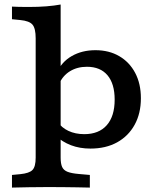

<svg xmlns="http://www.w3.org/2000/svg" viewBox="-20 -652 712 858"><path d="M195.2 183.9Q146.7 183.9 108.3 184.7Q69.8 185.5 33.5 186.3V129.8L70.2 126.3Q111.1 122.3 125.2 107.5Q139.4 92.7 139.4 52.6V-208.2H251V52.6Q251 79.5 257.7 94.3Q264.5 109.1 282.2 115.9Q300 122.7 331.5 125.4L381.5 129.8V186.3Q354.1 185.5 325.1 185.1Q296 184.7 264.2 184.3Q232.4 183.9 195.2 183.9ZM406.5 -427.7Q467.4 -427.7 513 -401Q558.6 -374.4 584.1 -326.2Q609.6 -278 609.6 -213.1Q609.6 -144.9 581.6 -94.3Q553.7 -43.7 503.2 -15.8Q452.6 12 384.2 12Q336.6 12 297.2 -3Q257.8 -18 227.3 -46.9L238.2 -108.1Q254.3 -81.8 285.5 -67.2Q316.7 -52.5 356.6 -52.5Q421.9 -52.5 457.1 -92.5Q492.4 -132.4 492.4 -206.8Q492.4 -277.6 460.4 -315.6Q428.4 -353.6 368.3 -353.6Q325.5 -353.6 293.1 -333.9Q260.7 -314.2 244.7 -277.9L235.2 -328.6Q255.3 -375.5 300.9 -401.6Q346.5 -427.7 406.5 -427.7ZM139.4 -208.2V-480.8Q139.4 -525.2 125.2 -541.9Q111.1 -558.6 70.2 -562.5L33.5 -566.1V-622.5Q48.7 -621.7 65.4 -621.3Q82.2 -620.9 108.8 -620.9Q151.4 -620.9 187.2 -623.7Q223.1 -626.6 251 -631.8V-622.5V-208.2Z"/></svg>

Font: Playfair 5pt SemiExpanded Light
Style: Regular
Weight: 300
Width: 6
Designer: Claus Eggers Sørensen
Foundry: Claus Eggers Sørensen
Version: Version 2.203